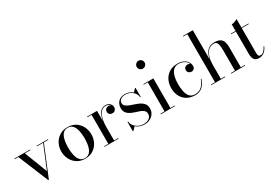

<svg xmlns="http://www.w3.org/2000/svg" viewBox="23 -1643 3583 2536"><g transform="rotate(-30 1815.0 -375.0)"><path d="M303.5 -102 447.5 -451H354.5V-460H527V-451H458.5L269 10H259.5L70 -451H13.5V-460H254.5V-451H169Z M597.5 -230Q597.5 -295 625.5 -349.5Q653.5 -404 704.8 -437Q756 -470 826.5 -470Q897 -470 948.5 -437Q1000 -404 1027.8 -349.5Q1055.5 -295 1055.5 -230Q1055.5 -165 1027.8 -110.5Q1000 -56 948.5 -23Q897 10 826.5 10Q756 10 704.8 -23Q653.5 -56 625.5 -110.5Q597.5 -165 597.5 -230ZM701.5 -230Q701.5 -195 706 -154.8Q710.5 -114.5 723.5 -79.2Q736.5 -44 761.2 -21.5Q786 1 826.5 1Q867.5 1 892.2 -21.5Q917 -44 930 -79.2Q943 -114.5 947.5 -154.8Q952 -195 952 -230Q952 -265.5 947.5 -305.5Q943 -345.5 930 -380.8Q917 -416 892.2 -438.5Q867.5 -461 826.5 -461Q786 -461 761.2 -438.5Q736.5 -416 723.5 -380.8Q710.5 -345.5 706 -305.5Q701.5 -265.5 701.5 -230Z M1123.5 -9H1186V-451H1123.5V-460H1274.5V-303Q1281 -348.5 1296.8 -386.5Q1312.5 -424.5 1339.5 -447.2Q1366.5 -470 1407 -470Q1448.5 -470 1472 -446.2Q1495.5 -422.5 1495.5 -391Q1495.5 -365.5 1480.2 -348Q1465 -330.5 1438 -330.5Q1410.5 -330.5 1394.8 -345.8Q1379 -361 1379 -383.5Q1379 -412 1397.8 -426.8Q1416.5 -441.5 1438 -441.5Q1457 -441.5 1472 -431.5Q1461.5 -444.5 1444.5 -452.5Q1427.5 -460.5 1406 -460.5Q1370 -460.5 1345 -439.8Q1320 -419 1304.5 -384.2Q1289 -349.5 1281.8 -306.5Q1274.5 -263.5 1274.5 -219.5V-9H1339V0H1123.5Z M1558.5 10H1550V-132.5H1559.5Q1562.5 -96 1586 -66Q1609.5 -36 1645.8 -18.2Q1682 -0.5 1722.5 -0.5Q1752 -0.5 1779 -9.2Q1806 -18 1823 -38Q1840 -58 1840 -91Q1840 -122.5 1820 -140.8Q1800 -159 1768.5 -170.8Q1737 -182.5 1701.8 -193.2Q1666.5 -204 1634.8 -220.2Q1603 -236.5 1583 -263.8Q1563 -291 1563 -336.5Q1563 -368.5 1578 -399Q1593 -429.5 1623.8 -449.2Q1654.5 -469 1701.5 -469Q1737 -469 1766.5 -457.2Q1796 -445.5 1818 -426.5L1859.5 -470H1867.5V-330H1858.5Q1857.5 -361 1837.2 -391Q1817 -421 1782.2 -440.2Q1747.5 -459.5 1702.5 -459.5Q1662.5 -459.5 1634.2 -440.5Q1606 -421.5 1606 -386.5Q1606 -357.5 1627.2 -339.8Q1648.5 -322 1681.5 -309.5Q1714.5 -297 1751.8 -285Q1789 -273 1822.2 -255.8Q1855.5 -238.5 1876.5 -211.2Q1897.5 -184 1897.5 -140.5Q1897.5 -96 1875.2 -62Q1853 -28 1815 -9Q1777 10 1729 10Q1693 10 1660.2 -2.5Q1627.5 -15 1602.5 -36Z M2019 -700Q2019 -725 2036.5 -742.5Q2054 -760 2079 -760Q2103.5 -760 2121.2 -742.5Q2139 -725 2139 -700Q2139 -675.5 2121.2 -657.8Q2103.5 -640 2079 -640Q2054 -640 2036.5 -657.8Q2019 -675.5 2019 -700ZM1981.5 -9H2043.5V-451H1981.5V-460H2133.5V-9H2195.5V0H1981.5Z M2680.5 -138Q2661 -74.5 2618.8 -32.2Q2576.5 10 2501 10Q2435.5 10 2384 -18.8Q2332.5 -47.5 2302.8 -101.2Q2273 -155 2273 -230Q2273 -295 2299.8 -349.5Q2326.5 -404 2378.5 -437Q2430.5 -470 2506 -470Q2557 -470 2593.8 -452.2Q2630.5 -434.5 2650.5 -405Q2670.5 -375.5 2670.5 -340.5Q2670.5 -313.5 2655 -298.5Q2639.5 -283.5 2616.5 -283.5Q2598 -283.5 2578.8 -296.5Q2559.5 -309.5 2559.5 -339.5Q2559.5 -366 2576.8 -379.8Q2594 -393.5 2616.5 -393.5Q2639.5 -393.5 2654 -380Q2638.5 -418.5 2598.8 -439.2Q2559 -460 2516 -460Q2472 -460 2444.8 -437.8Q2417.5 -415.5 2403 -380.2Q2388.5 -345 2383.2 -305.2Q2378 -265.5 2378 -230Q2378 -173 2388.2 -120.5Q2398.5 -68 2426.5 -35Q2454.5 -2 2507.5 -2Q2573.5 -2 2612 -40.5Q2650.5 -79 2671 -138Z M2751 -9H2813.5V-741H2751V-750H2903V-301.5Q2909.5 -342.5 2927 -381.2Q2944.5 -420 2978 -445Q3011.5 -470 3067 -470Q3125 -470 3155.2 -450.5Q3185.5 -431 3196.5 -396.8Q3207.5 -362.5 3207.5 -319V-9H3269.5V0H3056V-9H3118V-306.5Q3118 -348.5 3114.2 -382.8Q3110.5 -417 3097.8 -437.5Q3085 -458 3057 -458Q3008.5 -458 2978.2 -434.2Q2948 -410.5 2931.5 -373.8Q2915 -337 2909 -296.8Q2903 -256.5 2903 -223.5V-9H2965V0H2751Z M3614 -94.5Q3595 -49.5 3561 -21.2Q3527 7 3480.5 7Q3439.5 7 3419.5 -11Q3399.5 -29 3393.2 -56.2Q3387 -83.5 3387 -111V-451H3316.5V-460H3387V-560Q3409.5 -560 3435.8 -569.5Q3462 -579 3477 -590V-460H3584V-451H3477V-78.5Q3477 -41 3485.8 -28.2Q3494.5 -15.5 3515.5 -15.5Q3542 -15.5 3566.8 -40.8Q3591.5 -66 3606 -98.5Z"/></g></svg>

Font: Bodoni* 24pt
Style: Regular
Weight: 400
Version: Version 2.3